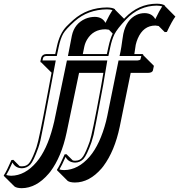

<svg xmlns="http://www.w3.org/2000/svg" viewBox="-111 -718 957 1026"><path d="M-5.9 169.9Q-0.5 170.9 5.9 170.9Q34.2 170.9 49.3 147.5Q64.5 124 84 68.4Q97.7 29.3 141.6 -207.5Q144.5 -223.6 147 -235.8L164.6 -329.6L108.9 -384.8Q106.4 -385.3 105.5 -385.7Q105 -388.2 105 -391.1L108.9 -409.2Q114.7 -428.2 136.2 -429.2H184.1L192.9 -469.2Q207.5 -538.1 243.7 -576.2Q255.9 -588.9 281.2 -611.8Q355.5 -677.2 460.4 -678.2Q490.7 -677.7 503.4 -668.9L503.9 -666L552.2 -617.7Q554.2 -619.6 556.2 -622.1Q628.9 -697.8 726.6 -698.2Q756.8 -697.8 769.5 -689L770 -686L826.2 -629.4Q809.1 -607.4 780.8 -547.4L769.5 -546.4L736.8 -579.1Q728 -581.1 719.2 -581.5Q654.8 -581.5 625 -511.7Q618.2 -495.6 614.3 -478.5Q612.8 -472.2 606.9 -429.2H648.4Q652.3 -428.7 653.8 -427.2Q654.8 -424.8 654.8 -422.9L711.4 -366.2L706.1 -341.3Q702.1 -329.1 680.2 -328.6H587.4L528.8 -40.5Q501.5 89.4 441.4 169.9Q436.5 176.8 432.1 181.6Q366.7 257.3 289.1 257.3Q261.7 256.8 250.5 248.5L193.8 191.9L193.4 189Q208.5 167 234.4 106.9L244.1 106L278.3 139.6Q284.2 140.6 290 141.1Q318.4 141.1 333.5 117.4Q348.6 93.8 368.2 38.6Q381.8 -0.5 425.3 -236.3Q428.2 -252.9 430.7 -266.1L441.4 -328.6H311.5L245.1 -10.3Q217.8 119.6 157.7 199.7Q152.8 206.5 147.9 211.4Q82.5 287.1 4.9 287.6Q-22.5 287.1 -33.7 278.3L-90.3 222.2L-90.8 219.2Q-75.7 197.3 -49.8 137.2L-39.6 136.2ZM331.5 -429.2H412.1H442.4H460L468.8 -469.2Q478 -511.2 491.2 -538.6L471.2 -559.1Q462.4 -561 453.1 -561.5Q387.2 -561.5 354.5 -506.8Q343.8 -488.8 339.4 -468.3Q336.9 -458.5 331.5 -429.2ZM156.7 -234.4Q111.8 5.4 105 32.7Q99.1 56.6 93.8 71.3Q68.4 142.6 50.8 161.6Q31.7 180.7 5.9 181.2Q-29.3 180.2 -44.4 150.4Q-64 195.3 -77.6 217.3Q-65.4 220.7 -51.3 221.2Q22.9 220.2 84 148.4Q139.6 83 171.4 -39.6Q175.3 -54.7 178.7 -68.8L246.6 -395H462.4L440.4 -264.2Q395.5 -24.4 389.2 2Q382.8 26.4 377.9 41.5Q352.5 112.8 334.5 131.8Q315.4 150.9 290 150.9Q254.9 149.9 239.3 120.6Q219.7 165.5 206.5 187.5Q218.8 190.9 232.4 190.9Q306.6 189.9 368.2 118.7Q423.8 53.2 455.6 -69.3Q459.5 -84.5 462.4 -99.1L522.5 -395H624Q634.8 -395.5 639.6 -400.4L644 -418.9H527.8L532.7 -440.9Q537.1 -461.9 542.5 -502.9Q546.4 -528.8 547.9 -537.1Q564 -612.8 619.1 -638.7Q639.2 -647.9 662.6 -647.9Q702.1 -647 718.8 -615.7Q741.2 -662.1 755.9 -684.1Q742.2 -687.5 726.6 -688Q632.3 -687 563.5 -615.2Q514.2 -563.5 500 -533.7Q486.8 -506.3 478.5 -466.8L468.3 -418.9H252L256.3 -440.9Q259.8 -458 266.1 -491.7Q271 -518.6 272.9 -526.9Q286.6 -591.8 345.2 -617.7Q370.1 -627.9 396.5 -627.9Q436 -627 452.6 -595.7Q475.1 -642.1 490.2 -664.1Q476.6 -668 460.4 -668Q358.9 -667 288.1 -604.5Q240.2 -561.5 226.6 -537.6Q211.9 -511.2 202.6 -466.8L192.4 -418.9H136.2Q121.6 -418 118.7 -406.7L116.2 -395H187Z"/></svg>

Font: Linux Biolinum Shadow O
Style: Italic
Weight: 400
Italic angle: -12°
Designer: Philipp H. Poll
Foundry: Philipp H. Poll
Version: Version 0.6.2